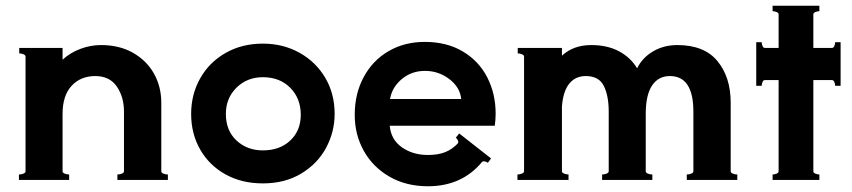

<svg xmlns="http://www.w3.org/2000/svg" viewBox="-20 -627 2969 669"><path d="M542 -30Q542 -25 549.5 -22Q557 -19 565 -19V0H389V-19Q397 -19 404.5 -22Q412 -25 412 -30V-238Q412 -289 387 -325.5Q362 -362 312 -362Q261 -362 229.5 -328Q198 -294 198 -230V-30Q198 -25 205.5 -22Q213 -19 221 -19V0H46V-19Q54 -19 61.5 -22Q69 -25 69 -30V-430Q69 -435 61.5 -438Q54 -441 47 -441V-460H198V-419Q224 -443 259.5 -456.5Q295 -470 332 -470Q396 -470 443.5 -443Q491 -416 516.5 -370.5Q542 -325 542 -269Z M646 -230Q646 -298 677.5 -354Q709 -410 766 -442.5Q823 -475 896 -475Q966 -475 1023 -443.5Q1080 -412 1113 -356.5Q1146 -301 1146 -230Q1146 -168 1116.5 -112.5Q1087 -57 1030 -22.5Q973 12 896 12Q822 12 765.5 -19.5Q709 -51 677.5 -106Q646 -161 646 -230ZM1028 -227Q1028 -284 991.5 -321Q955 -358 896 -358Q841 -358 804 -321.5Q767 -285 767 -230Q767 -172 804 -137.5Q841 -103 896 -103Q955 -103 991.5 -137.5Q1028 -172 1028 -227Z M1707 -231Q1707 -210 1704 -189H1338Q1342 -141 1380 -114Q1418 -87 1471 -87Q1507 -87 1531.5 -97Q1556 -107 1575 -127Q1577 -131 1577 -132Q1577 -136 1574 -140.5Q1571 -145 1568 -147L1580 -162L1691 -75L1680 -60Q1665 -69 1659 -62Q1589 22 1471 22Q1395 22 1337 -11.5Q1279 -45 1247.5 -101.5Q1216 -158 1216 -227Q1216 -300 1247 -358Q1278 -416 1333.5 -448.5Q1389 -481 1460 -481Q1537 -481 1593 -447.5Q1649 -414 1678 -357Q1707 -300 1707 -231ZM1587 -282Q1583 -323 1545.5 -351.5Q1508 -380 1461 -380Q1414 -380 1380 -351.5Q1346 -323 1339 -282Z M2526 -30Q2526 -25 2533.5 -22Q2541 -19 2549 -19V0H2373V-19Q2381 -19 2388.5 -22Q2396 -25 2396 -30V-238Q2396 -362 2314 -362Q2274 -362 2252 -329Q2230 -296 2230 -230V-30Q2230 -25 2237.5 -22Q2245 -19 2253 -19V0H2078V-19Q2086 -19 2093.5 -22Q2101 -25 2101 -30V-238Q2101 -293 2084 -327.5Q2067 -362 2021 -362Q1985 -362 1963.5 -335.5Q1942 -309 1938 -256V-30Q1938 -25 1946 -22Q1954 -19 1961 -19V0H1783V-19Q1790 -19 1798 -22Q1806 -25 1806 -30V-430Q1806 -435 1798.5 -438Q1791 -441 1784 -441V-460H1938V-433Q1978 -470 2040 -470Q2096 -470 2136.5 -448.5Q2177 -427 2200 -389Q2218 -426 2255.5 -448Q2293 -470 2340 -470Q2434 -470 2480 -414Q2526 -358 2526 -269Z M2909 -480V-328H2890Q2890 -335 2887 -341.5Q2884 -348 2879 -348H2814V-30Q2814 -25 2821 -22Q2828 -19 2835 -19V0H2672V-19Q2679 -19 2686 -22Q2693 -25 2693 -30V-348H2645Q2640 -348 2637 -341.5Q2634 -335 2634 -328H2615V-480H2634Q2634 -473 2637 -466.5Q2640 -460 2645 -460H2693V-577Q2693 -582 2686 -585Q2679 -588 2672 -588V-607H2835V-588Q2828 -588 2821 -585Q2814 -582 2814 -577V-460H2879Q2884 -460 2887 -466.5Q2890 -473 2890 -480Z"/></svg>

Font: Aoboshi One
Style: Regular
Weight: 400
Designer: IKIMOJI
Foundry: Natsumi Matsuba
Version: Version 1.000; ttfautohint (v1.8.3)